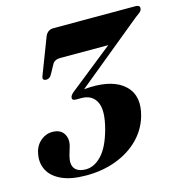

<svg xmlns="http://www.w3.org/2000/svg" viewBox="-106 -797 869 908"><g transform="rotate(-15 329.0 -343.5)"><path d="M528 -188Q510 -127.5 464.8 -82.2Q419.5 -37 353.2 -12Q287 13 206.5 13Q132.5 13 87 -8Q41.5 -29 23 -63.5Q4.5 -98 11 -138Q16.5 -179.5 43.2 -203.5Q70 -227.5 103 -227.5Q142.5 -227.5 159 -201.2Q175.5 -175 165 -138.5L153 -98.5Q142 -57.5 157.8 -36.5Q173.5 -15.5 213 -15.5Q253 -15.5 289.2 -53.2Q325.5 -91 348 -173.5Q372 -262.5 351.2 -304.5Q330.5 -346.5 277.5 -346.5H251Q229.5 -346.5 234.5 -364.5Q238 -376 259.5 -391.5L465.5 -555.5H230.5Q203 -555.5 192 -536.5L167 -491Q157 -473 140 -473.5Q118.5 -474 127.5 -496L195 -672Q206.5 -700 237 -700H637Q662.5 -700 657 -679.5Q655 -672 646.8 -665Q638.5 -658 624 -648L301 -383.5Q315 -385 329 -385.5Q447 -390 501.5 -336.5Q556 -283 528 -188Z"/></g></svg>

Font: Fraunces 72pt
Style: Bold Italic
Weight: 700
Italic angle: -16°
Version: Version 1.000;[b76b70a41]